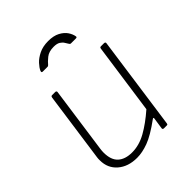

<svg xmlns="http://www.w3.org/2000/svg" viewBox="-211 -862 992 992"><g transform="rotate(-45 285.5 -366.0)"><path d="M210 10Q145 10 104.5 -25Q64 -60 64 -117Q64 -122 64 -127.5Q64 -133 65 -138L119 -521Q120 -526 122 -528Q124 -530 128 -530H150Q155 -530 157.5 -527.5Q160 -525 159 -520L108 -158Q107 -151 106.5 -144.5Q106 -138 106 -132Q106 -78 133.5 -53Q161 -28 211 -28Q263 -28 314 -56.5Q365 -85 421 -134L476 -522Q477 -527 479 -528.5Q481 -530 485 -530H507Q512 -530 514.5 -527.5Q517 -525 516 -520L444 -8Q443 -4 442 -2Q441 0 436 0H415Q411 0 408.5 -2.5Q406 -5 407 -9L416 -70Q417 -75 415 -76.5Q413 -78 408 -74Q338 -23 293 -6.5Q248 10 210 10ZM181 -650Q175 -650 173.5 -652.5Q172 -655 174 -661Q181 -677 198 -695.5Q215 -714 243.5 -728Q272 -742 311 -742Q350 -742 375.5 -728.5Q401 -715 414 -695.5Q427 -676 430 -656Q430 -654 428.5 -652Q427 -650 422 -650H386Q382 -650 379.5 -652.5Q377 -655 375 -659Q371 -665 365 -675Q359 -685 346.5 -693Q334 -701 310 -701Q275 -701 254.5 -684.5Q234 -668 223 -654Q220 -651 218 -650.5Q216 -650 213 -650Z"/></g></svg>

Font: Libre Franklin Thin
Style: Italic
Weight: 100
Italic angle: -8°
Designer: Pablo Impallari, Rodrigo Fuenzalida, Nhung Nguyen
Foundry: Impallari Type
Version: Version 3.000